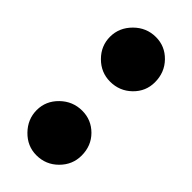

<svg xmlns="http://www.w3.org/2000/svg" viewBox="-26 -795 387 387"><g transform="rotate(-45 167.5 -601.5)"><path d="M337 -600Q337 -574 318 -555.5Q299 -537 271 -537Q245 -537 226.5 -556Q208 -575 208 -602Q208 -628 227 -647Q246 -666 272 -666Q298 -666 317.5 -646.5Q337 -627 337 -600ZM127 -600Q127 -574 108.5 -555.5Q90 -537 62 -537Q36 -537 17 -556Q-2 -575 -2 -602Q-2 -628 17.5 -647Q37 -666 63 -666Q89 -666 108 -646.5Q127 -627 127 -600Z"/></g></svg>

Font: STIX
Style: Bold
Weight: 700
Designer: MicroPress Inc., with final additions and corrections provided by Coen Hoffman, Elsevier (retired)
Version: Version 1.1.1